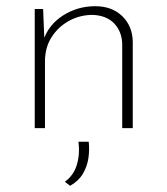

<svg xmlns="http://www.w3.org/2000/svg" viewBox="-20 -413 539 619"><path d="M119 -384 124 -262 119 -281Q136 -333 183 -363Q230 -393 287 -393Q341 -393 374 -361Q407 -329 408 -279V0H374V-271Q373 -311 348.5 -337Q324 -363 279 -365Q238 -365 203 -346Q168 -327 146.5 -293.5Q125 -260 125 -215V0H92V-384ZM206 186 189 173Q217 153 227.5 119Q238 85 233 44H266Q269 70 265 97Q261 124 247 147.5Q233 171 206 186Z"/></svg>

Font: Josefin Sans Thin ExtraLight
Style: Regular
Weight: 250
Version: Version 2.001